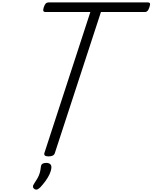

<svg xmlns="http://www.w3.org/2000/svg" viewBox="-20 -1285 1268 1596"><path d="M384 15Q341 15 349 -13L731 -1185H359Q344 -1185 340.5 -1194Q337 -1203 344 -1225Q352 -1248 361 -1256.5Q370 -1265 385 -1265H1208Q1223 -1265 1226.5 -1256.5Q1230 -1248 1222 -1225Q1215 -1203 1206 -1194Q1197 -1185 1182 -1185H819L436 -13Q432 1 419 8Q406 15 384 15ZM267 287Q255 279 254 268Q253 257 261 246Q279 219 291.5 197Q304 175 310.5 152.5Q317 130 320 100Q322 83 333.5 76Q345 69 364 69Q387 69 398 80Q409 91 407 110Q405 135 392 163Q379 191 359 218.5Q339 246 316 271Q303 284 291.5 289Q280 294 267 287Z"/></svg>

Font: Playwrite NL
Style: Regular
Weight: 400
Designer: Veronika Burian, José Scaglione
Foundry: TypeTogether
Version: Version 1.002